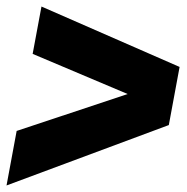

<svg xmlns="http://www.w3.org/2000/svg" viewBox="-30 -627 573 588"><path d="M-10 -59 21 -226 361 -339 70 -462 97 -607 520 -422 487 -244Z"/></svg>

Font: Argentum Sans Black
Style: Italic
Weight: 900
Italic angle: -11°
Designer: Julieta Ulanovsky (font), Cristiano Sobral (main changes and remaster)
Foundry: Julieta Ulanovsky (font), Cristiano Sobral (main changes and remaster)
Version: Version 2.007;June 15, 2022;FontCreator 14.0.0.2814 64-bit; 